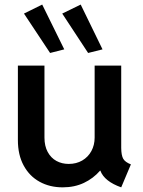

<svg xmlns="http://www.w3.org/2000/svg" viewBox="-20 -805 619 833"><path d="M57.6 -197.3V-520.5H172.9V-208Q172.9 -171.4 187 -145.5Q201.2 -119.6 224.9 -106.7Q248.5 -93.8 278.3 -93.8Q311 -93.8 336.7 -108.6Q362.3 -123.5 376.5 -149.7Q390.6 -175.8 390.6 -208V-520.5H505.9V-163.1Q506.3 -130.9 514.6 -116.2Q522.9 -101.6 547.9 -91.8L505.9 7.8Q469.7 -4.9 446.8 -23.2Q423.8 -41.5 415.5 -64.5H414.1Q384.8 -30.8 344 -11.5Q303.2 7.8 252 7.8Q195.8 7.8 151.9 -16.4Q107.9 -40.5 82.8 -86.7Q57.6 -132.8 57.6 -197.3ZM250 -746.1 330.1 -785.2 424.8 -590.8 362.3 -575.2ZM84 -746.1 163.1 -785.2 258.8 -590.8 197.3 -575.2Z"/></svg>

Font: Reddit Sans Fudge SemiBold
Style: Regular
Weight: 600
Designer: Stephen Hutchings
Foundry: Reddit
Version: Version 1.011